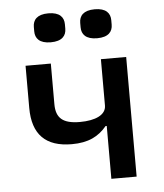

<svg xmlns="http://www.w3.org/2000/svg" viewBox="-52 -778 705 825"><g transform="rotate(-5 300.0 -366.0)"><path d="M395 0H504V-516H395V-316C395 -276 349 -255 282 -255C208 -255 179 -281 179 -341V-516H70V-334C70 -220 126 -163 239 -163C311 -163 355 -186 390 -228H395ZM187 -607C236 -607 254 -630 254 -660V-679C254 -709 236 -732 187 -732C138 -732 120 -709 120 -679V-660C120 -630 138 -607 187 -607ZM387 -607C436 -607 454 -630 454 -660V-679C454 -709 436 -732 387 -732C338 -732 320 -709 320 -679V-660C320 -630 338 -607 387 -607Z"/></g></svg>

Font: IBM Plex Mono Medm
Style: Regular
Weight: 500
Monospace: yes
Designer: Mike Abbink, Paul van der Laan, Pieter van Rosmalen
Foundry: Bold Monday
Version: Version 2.004